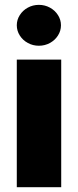

<svg xmlns="http://www.w3.org/2000/svg" viewBox="-20 -778 323 798"><path d="M49.8 -530.3H234.4V0H49.8ZM49.8 -672.9Q49.8 -695.8 62.3 -715.3Q74.7 -734.9 95.7 -746.3Q116.7 -757.8 141.6 -757.8Q166.5 -757.8 187.5 -746.3Q208.5 -734.9 220.9 -715.3Q233.4 -695.8 233.4 -672.9Q233.4 -649.9 220.9 -630.4Q208.5 -610.8 187.5 -599.4Q166.5 -587.9 141.6 -587.9Q116.7 -587.9 95.7 -599.4Q74.7 -610.8 62.3 -630.4Q49.8 -649.9 49.8 -672.9Z"/></svg>

Font: Pretendard Std Black
Style: Regular
Weight: 900
Designer: Base glyphs from Inter by Rasmus Andersson; Hangeul glyphs from Noto Sans CJK(Source Han Sans) by Jang Soo-young and Kan
Foundry: Kil Hyung-jin
Version: Version 1.309